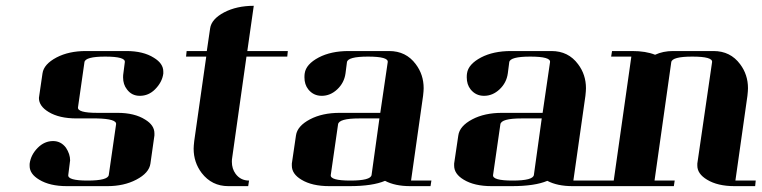

<svg xmlns="http://www.w3.org/2000/svg" viewBox="-20 -635 2598 655"><path d="M81.1 -68.8V-76.2Q85 -106.9 108.9 -130.9Q131.8 -153.8 161.1 -153.8Q188 -153.8 205.1 -130.9Q219.2 -109.4 219.2 -87.9Q219.2 -86.4 218.5 -82.8Q217.8 -79.1 217.8 -77.1L212.9 -38.1Q210 -19 278.8 -19Q348.1 -19 351.1 -38.1L376 -210.9Q378.9 -229.5 310.1 -231H241.2Q182.1 -231 146 -252.9Q112.8 -272.9 112.8 -300.8Q112.8 -301.8 113.3 -304.4Q113.8 -307.1 113.8 -308.1L125 -384.8Q129.4 -416 172.9 -439Q214.8 -460.9 272.9 -460.9H411.1Q468.8 -460.9 504.9 -438Q537.1 -418.5 537.1 -391.1V-383.8Q533.2 -354.5 508.8 -330.1Q486.8 -308.1 457 -308.1Q429.2 -308.1 413.1 -330.1Q399.9 -346.7 399.9 -371.1Q399.9 -379.9 400.9 -384.8L405.8 -422.9Q408.7 -441.9 338.9 -441.9Q271 -441.9 268.1 -422.9L246.1 -269Q243.2 -250 312 -250H380.9Q439 -250 475.1 -227.1Q506.8 -208 506.8 -180.2V-172.9L493.2 -77.1Q488.8 -44.9 444.8 -22Q402.8 0 346.2 0H208Q149.9 0 113.8 -22Q81.1 -41.5 81.1 -68.8Z M614.7 -441.9 616.7 -460.9H685.5L696.8 -538.1Q701.2 -569.8 744.6 -592.8Q787.6 -615.2 845.7 -615.2L823.7 -460.9H961.9L960 -441.9H820.8L772 -96.2Q771 -91.3 771 -83Q771 -59.6 783.7 -42Q800.8 -19 829.6 -19L826.7 0H758.8Q702.6 0 668 -44.9Q640.6 -81.1 640.6 -127.9Q640.6 -136.2 642.6 -153.8L683.6 -441.9Z M975.6 -69.8V-77.1L989.7 -172.9Q994.1 -205.1 1037.6 -228Q1079.6 -250 1138.7 -250H1277.3L1302.7 -422.9Q1305.7 -441.9 1235.4 -441.9Q1166.5 -441.9 1163.6 -422.9L1158.7 -384.8Q1154.3 -352.5 1130.4 -330.1Q1106.9 -308.1 1077.6 -308.1Q1049.3 -308.1 1031.7 -330.1Q1018.6 -346.7 1018.6 -371.1Q1018.6 -379.9 1019.5 -384.8Q1023.9 -416 1067.4 -439Q1109.4 -460.9 1169.4 -460.9H1307.6Q1365.2 -460.9 1398.4 -416Q1425.3 -380.4 1425.3 -334Q1425.3 -325.7 1423.3 -308.1L1382.3 -19H1451.7L1448.7 0H1379.4Q1327.6 0 1293.5 -18.1Q1251 0 1172.4 0H1103.5Q1044.4 0 1008.3 -22Q975.6 -41.5 975.6 -69.8ZM1108.4 -38.1Q1105.5 -19 1175.3 -19Q1244.6 -19 1247.6 -38.1L1274.4 -231H1205.6Q1136.2 -231 1133.3 -210.9Z M1529.3 -69.8V-77.1L1543.5 -172.9Q1547.9 -205.1 1591.3 -228Q1633.3 -250 1692.4 -250H1831.1L1856.4 -422.9Q1859.4 -441.9 1789.1 -441.9Q1720.2 -441.9 1717.3 -422.9L1712.4 -384.8Q1708 -352.5 1684.1 -330.1Q1660.6 -308.1 1631.3 -308.1Q1603 -308.1 1585.4 -330.1Q1572.3 -346.7 1572.3 -371.1Q1572.3 -379.9 1573.2 -384.8Q1577.6 -416 1621.1 -439Q1663.1 -460.9 1723.1 -460.9H1861.3Q1918.9 -460.9 1952.1 -416Q1979 -380.4 1979 -334Q1979 -325.7 1977.1 -308.1L1936 -19H2005.4L2002.4 0H1933.1Q1881.3 0 1847.2 -18.1Q1804.7 0 1726.1 0H1657.2Q1598.1 0 1562 -22Q1529.3 -41.5 1529.3 -69.8ZM1662.1 -38.1Q1659.2 -19 1729 -19Q1798.3 -19 1801.3 -38.1L1828.1 -231H1759.3Q1689.9 -231 1687 -210.9Z M2002 0 2004.9 -19H2073.7L2133.8 -441.9H2064.9L2067.9 -460.9H2136.7Q2183.1 -460.9 2214.8 -448.2Q2242.2 -460.9 2275.9 -460.9H2414.1Q2471.7 -460.9 2504.9 -416Q2531.7 -380.4 2531.7 -334Q2531.7 -325.7 2529.8 -308.1L2488.8 -19H2558.1L2556.2 0H2485.8Q2428.2 0 2392.1 -22Q2358.9 -42 2358.9 -69.8V-77.1L2409.2 -422.9Q2412.1 -441.9 2341.8 -441.9Q2272.9 -441.9 2270 -422.9L2212.9 -19H2281.7L2278.8 0Z"/></svg>

Font: Hjet
Style: Italic
Weight: 400
Designer: T. Christopher White
Version: Version 1.2